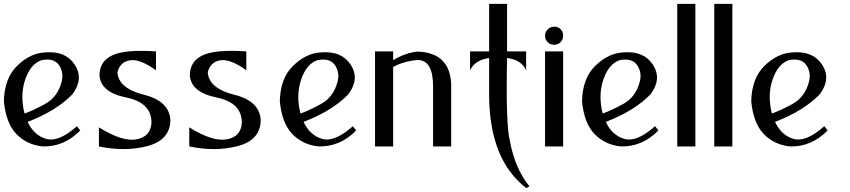

<svg xmlns="http://www.w3.org/2000/svg" viewBox="-20 -752 4367 986"><path d="M69 -415C113.7 -458.3 162 -481 214 -483C283.3 -488.3 333.5 -467 364.5 -419C395.5 -371 391.3 -320.7 352 -268C297.3 -211.3 220.7 -164 122 -126C144 -79.3 176.2 -50.2 218.5 -38.5C260.8 -26.8 313 -48.7 375 -104L392 -82C336.7 -25.3 272 2 198 0C144 -6 99.3 -27.3 64 -64C28.7 -100.7 7.3 -156.3 0 -231C1.3 -310.3 24.3 -371.7 69 -415ZM284 -416C266.7 -442.7 236.3 -451.7 193 -443C155.7 -430.3 127.8 -397.2 109.5 -343.5C91.2 -289.8 90 -231.7 106 -169C133.3 -178.3 168.2 -194.5 210.5 -217.5C252.8 -240.5 281 -277 295 -327C305 -359.7 301.3 -389.3 284 -416Z M781 -488C677 -495.3 602.7 -488.8 558 -468.5C513.3 -448.2 491 -413.7 491 -365C495 -307 540.5 -269.2 627.5 -251.5C714.5 -233.8 758 -190.7 758 -122C755.3 -74 729.7 -45.5 681 -36.5C632.3 -27.5 568 -48 488 -98V0C577.3 18.7 660 18.2 736 -1.5C812 -21.2 851.7 -64 855 -130C853.7 -198 808.8 -243 720.5 -265C632.2 -287 586.3 -325.7 583 -381C592.3 -417 614.2 -437.5 648.5 -442.5C682.8 -447.5 727 -430.3 781 -391Z M1245 -488C1141 -495.3 1066.7 -488.8 1022 -468.5C977.3 -448.2 955 -413.7 955 -365C959 -307 1004.5 -269.2 1091.5 -251.5C1178.5 -233.8 1222 -190.7 1222 -122C1219.3 -74 1193.7 -45.5 1145 -36.5C1096.3 -27.5 1032 -48 952 -98V0C1041.3 18.7 1124 18.2 1200 -1.5C1276 -21.2 1315.7 -64 1319 -130C1317.7 -198 1272.8 -243 1184.5 -265C1096.2 -287 1050.3 -325.7 1047 -381C1056.3 -417 1078.2 -437.5 1112.5 -442.5C1146.8 -447.5 1191 -430.3 1245 -391Z M1486 -415C1530.7 -458.3 1579 -481 1631 -483C1700.3 -488.3 1750.5 -467 1781.5 -419C1812.5 -371 1808.3 -320.7 1769 -268C1714.3 -211.3 1637.7 -164 1539 -126C1561 -79.3 1593.2 -50.2 1635.5 -38.5C1677.8 -26.8 1730 -48.7 1792 -104L1809 -82C1753.7 -25.3 1689 2 1615 0C1561 -6 1516.3 -27.3 1481 -64C1445.7 -100.7 1424.3 -156.3 1417 -231C1418.3 -310.3 1441.3 -371.7 1486 -415ZM1701 -416C1683.7 -442.7 1653.3 -451.7 1610 -443C1572.7 -430.3 1544.8 -397.2 1526.5 -343.5C1508.2 -289.8 1507 -231.7 1523 -169C1550.3 -178.3 1585.2 -194.5 1627.5 -217.5C1669.8 -240.5 1698 -277 1712 -327C1722 -359.7 1718.3 -389.3 1701 -416Z M1999 -443C2041 -468.3 2082.7 -483 2124 -487C2234.7 -483.7 2292.3 -428 2297 -320V0H2204V-306C2204.7 -396.7 2178.7 -442.7 2126 -444C2077.3 -440 2035 -428 1999 -408V0H1906V-488H1999Z M2699 205C2649.7 145 2616 66.7 2598 -30C2584 -86.7 2579.3 -228 2584 -454C2633.3 -448 2666 -427 2682 -391V-488H2584V-732H2492V-488H2394V-391C2410.7 -426.3 2443.3 -447.3 2492 -454V-251C2495.3 -35.7 2559 119.3 2683 214Z M2779 0V-488H2872V0ZM2779 -569C2779 -555.7 2783.5 -544.5 2792.5 -535.5C2801.5 -526.5 2812.3 -522 2825 -522C2838.3 -522 2849.5 -526.5 2858.5 -535.5C2867.5 -544.5 2872 -555.7 2872 -569C2872 -582.3 2867.7 -593.3 2859 -602C2850.3 -610.7 2839.7 -615 2827 -615C2813.7 -615 2802.3 -610.5 2793 -601.5C2783.7 -592.5 2779 -581.7 2779 -569Z M3038 -415C3082.7 -458.3 3131 -481 3183 -483C3252.3 -488.3 3302.5 -467 3333.5 -419C3364.5 -371 3360.3 -320.7 3321 -268C3266.3 -211.3 3189.7 -164 3091 -126C3113 -79.3 3145.2 -50.2 3187.5 -38.5C3229.8 -26.8 3282 -48.7 3344 -104L3361 -82C3305.7 -25.3 3241 2 3167 0C3113 -6 3068.3 -27.3 3033 -64C2997.7 -100.7 2976.3 -156.3 2969 -231C2970.3 -310.3 2993.3 -371.7 3038 -415ZM3253 -416C3235.7 -442.7 3205.3 -451.7 3162 -443C3124.7 -430.3 3096.8 -397.2 3078.5 -343.5C3060.2 -289.8 3059 -231.7 3075 -169C3102.3 -178.3 3137.2 -194.5 3179.5 -217.5C3221.8 -240.5 3250 -277 3264 -327C3274 -359.7 3270.3 -389.3 3253 -416Z M3458 -732V0H3551V-732Z M3648 -732V0H3741V-732Z M3907 -415C3951.7 -458.3 4000 -481 4052 -483C4121.3 -488.3 4171.5 -467 4202.5 -419C4233.5 -371 4229.3 -320.7 4190 -268C4135.3 -211.3 4058.7 -164 3960 -126C3982 -79.3 4014.2 -50.2 4056.5 -38.5C4098.8 -26.8 4151 -48.7 4213 -104L4230 -82C4174.7 -25.3 4110 2 4036 0C3982 -6 3937.3 -27.3 3902 -64C3866.7 -100.7 3845.3 -156.3 3838 -231C3839.3 -310.3 3862.3 -371.7 3907 -415ZM4122 -416C4104.7 -442.7 4074.3 -451.7 4031 -443C3993.7 -430.3 3965.8 -397.2 3947.5 -343.5C3929.2 -289.8 3928 -231.7 3944 -169C3971.3 -178.3 4006.2 -194.5 4048.5 -217.5C4090.8 -240.5 4119 -277 4133 -327C4143 -359.7 4139.3 -389.3 4122 -416Z"/></svg>

Font: Neocyr
Style: Regular
Weight: 400
Designer: Viktar Palstsiuk <vipals@gmail.com>
Version: 1.00